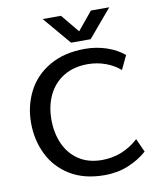

<svg xmlns="http://www.w3.org/2000/svg" viewBox="-97 -972 884 1062"><g transform="rotate(-10 345.0 -441.0)"><path d="M53 0ZM53 -341Q53 -436 94 -516.5Q135 -597 217.5 -645Q300 -693 417 -693Q481 -693 538.5 -673.5Q596 -654 636 -620L599 -542Q567 -571 519 -589Q471 -607 417 -607Q338 -607 281.5 -572Q225 -537 196 -476.5Q167 -416 167 -340Q167 -263 194.5 -202Q222 -141 275.5 -106Q329 -71 405 -71Q521 -71 610 -152L644 -76Q599 -36 538 -11Q477 14 405 14Q290 14 211 -34.5Q132 -83 92.5 -164Q53 -245 53 -341ZM590 -896 458 -740H348L216 -896H319L403 -794L487 -896Z"/></g></svg>

Font: Martel Sans SemiBold
Style: Regular
Weight: 600
Designer: Dan Reynolds and Mathieu Réguer
Foundry: Dan Reynolds and Mathieu Réguer
Version: Version 1.002; ttfautohint (v1.1) -l 5 -r 5 -G 72 -x 0 -D la